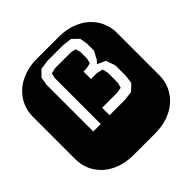

<svg xmlns="http://www.w3.org/2000/svg" viewBox="-182 -805 941 941"><g transform="rotate(-45 289.0 -334.5)"><path d="M461.9 -374 444.8 -422.9Q442.4 -423.3 436.5 -426Q430.7 -428.7 423.8 -431.9Q417 -435.1 410.9 -438Q404.8 -440.9 401.9 -441.9L416 -456.1L439 -499V-546.9L432.1 -587.9L399.9 -619.1L351.1 -625H243.2L193.8 -618.2L163.1 -586.9L156.2 -545.9V-221.2H208V-541Q209 -546.9 211.2 -554Q213.4 -561 214.8 -566.9L244.1 -573.2H350.1L379.9 -567.9L387.2 -542V-495.1Q386.2 -488.8 383.8 -481.9Q381.3 -475.1 379.9 -469.2L348.1 -462.9H330.1V-411.1H371.1L402.8 -403.8L410.2 -377V-305.2Q408.7 -297.4 406.7 -291.5Q404.8 -285.6 402.8 -277.8L372.1 -272.9H269V-221.2H375L423.8 -227.1L456.1 -257.8L461.9 -299.8ZM364.3 -668.9Q413.6 -668.9 453.6 -654.3Q493.7 -639.6 521.7 -614.3Q549.8 -588.9 564.9 -554.9Q580.1 -521 580.1 -482.9V-186Q580.1 -147.9 564.9 -114Q549.8 -80.1 521.7 -54.7Q493.7 -29.3 453.6 -14.6Q413.6 0 364.3 0H213.9Q164.6 0 124.5 -14.6Q84.5 -29.3 56.4 -54.7Q28.3 -80.1 13.2 -114Q-2 -147.9 -2 -186V-482.9Q-2 -521 13.2 -554.9Q28.3 -588.9 56.4 -614.3Q84.5 -639.6 124.5 -654.3Q164.6 -668.9 213.9 -668.9Z"/></g></svg>

Font: Monofett
Style: Regular
Weight: 400
Designer: vernon adams
Foundry: vernon adams
Version: Version 1.000